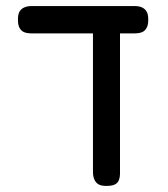

<svg xmlns="http://www.w3.org/2000/svg" viewBox="-20 -602 554 632"><path d="M84 -492Q71 -492 61 -495.5Q51 -499 45 -509Q39 -519 39 -537Q39 -556 45 -565Q51 -574 61 -578Q71 -582 83 -582H424Q437 -582 446.5 -578Q456 -574 462 -565Q468 -556 468 -537Q468 -519 462 -509Q456 -499 446 -495.5Q436 -492 423 -492ZM330 10Q312 10 303 4Q294 -2 290 -12.5Q286 -23 286 -36V-503L375 -501V-29Q375 -19 371.5 -9.5Q368 0 358.5 5Q349 10 330 10Z"/></svg>

Font: Fredoka SemiCondensed
Style: Regular
Weight: 400
Width: 4
Designer: Ben Nathan
Foundry: Milena B. Brandão, Ben Nathan
Version: Version 2.001